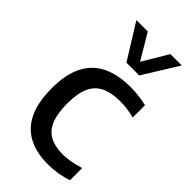

<svg xmlns="http://www.w3.org/2000/svg" viewBox="-251 -876 954 954"><g transform="rotate(45 225.5 -399.0)"><path d="M297 10Q215.5 10 158.8 -20Q102 -50 72.5 -112Q43 -174 43 -271.5Q43 -369.5 74.8 -431.5Q106.5 -493.5 167.5 -523Q228.5 -552.5 316 -552.5Q346 -552.5 375 -549Q404 -545.5 430.5 -539V-453Q404 -459.5 378.8 -462.8Q353.5 -466 328.5 -466Q268.5 -466 229 -447Q189.5 -428 170.2 -385.8Q151 -343.5 151 -273Q151 -201 169.2 -158Q187.5 -115 223.5 -96Q259.5 -77 312.5 -77Q338.5 -77 366.8 -82Q395 -87 430.5 -97.5V-12Q399.5 -1.5 365.5 4.2Q331.5 10 297 10ZM215.5 -623.5 101 -808H181L270 -658.5H251L340 -808H420L305.5 -623.5Z"/></g></svg>

Font: Encode Sans Condensed Thin Medium
Style: Regular
Weight: 500
Version: Version 3.002